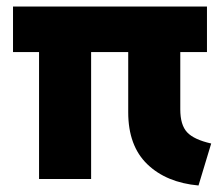

<svg xmlns="http://www.w3.org/2000/svg" viewBox="-20 -550 689 590"><path d="M20 -390V-530H616V-390H534V-214Q534 -166 555 -143.5Q576 -121 629 -109L590 20Q491 11 432.5 -45.5Q374 -102 374 -205V-390H260V0H100V-390Z"/></svg>

Font: Roundo
Style: Bold
Weight: 700
Designer: Namrata Goyal (Gurmukhi), Shiva Nallaperumal (Latin)
Foundry: Indian Type Foundry
Version: Version 1.000;PS 1.0;hotconv 1.0.88;makeotf.lib2.5.647800